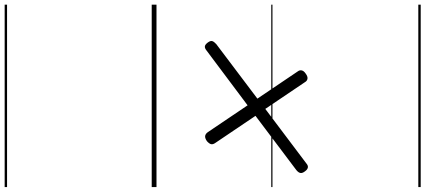

<svg xmlns="http://www.w3.org/2000/svg" viewBox="-508 -656 1780 803"><g transform="rotate(90 381.5 -255.0)"><path d="M571 -231Q558 -222 549 -223.5Q540 -225 533 -235L421 -401L190 -228Q181 -221 173.5 -222.5Q166 -224 158 -235Q150 -246 152.5 -253.5Q155 -261 165 -270L393 -442L279 -611Q273 -619 275 -627.5Q277 -636 287 -643Q300 -653 309.5 -651.5Q319 -650 324 -641L436 -475L663 -646Q673 -655 681.5 -653Q690 -651 697 -641Q705 -631 704 -622.5Q703 -614 692 -605L465 -434L579 -265Q585 -256 583.5 -248.5Q582 -241 571 -231ZM0 605H763V615H0ZM0 -20H763V0H0ZM0 -505H763V-500H0ZM0 -1125H763V-1115H0Z"/></g></svg>

Font: Playwrite CU Guides
Style: Regular
Weight: 400
Designer: Veronika Burian, José Scaglione
Foundry: TypeTogether
Version: Version 1.003